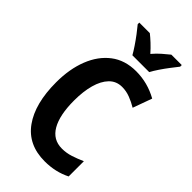

<svg xmlns="http://www.w3.org/2000/svg" viewBox="-284 -1010 1097 1097"><g transform="rotate(45 264.5 -461.5)"><path d="M334 -604Q287 -604 256 -572Q225 -540 209.5 -484Q194 -428 194 -355Q194 -237 230.5 -174Q267 -111 339 -111Q375 -111 409 -122Q443 -133 479 -149V-26Q408 10 321 10Q187 10 117.5 -87Q48 -184 48 -356Q48 -463 80.5 -546Q113 -629 175 -676.5Q237 -724 327 -724Q420 -724 502 -678L460 -562Q430 -580 398.5 -592Q367 -604 334 -604ZM247 -773Q236 -793 217.5 -820.5Q199 -848 179 -874.5Q159 -901 143 -920V-933H228Q247 -918 269.5 -897Q292 -876 314 -851Q337 -878 359 -897Q381 -916 402 -933H486V-920Q471 -901 451 -875Q431 -849 412.5 -821.5Q394 -794 383 -773Z"/></g></svg>

Font: Noto Sans Condensed
Style: Bold
Weight: 700
Width: 3
Designer: Monotype Design Team
Foundry: Monotype Imaging Inc.
Version: Version 2.013; ttfautohint (v1.8.4.7-5d5b)